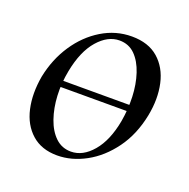

<svg xmlns="http://www.w3.org/2000/svg" viewBox="-84 -481 569 577"><g transform="rotate(20 200.5 -192.5)"><path d="M67 -183V-203H343V-183ZM155 14Q105 14 73.5 -14Q42 -42 31.5 -89Q21 -136 31 -193Q43 -252 74 -298.5Q105 -345 149.5 -372Q194 -399 245 -399Q298 -399 330 -371Q362 -343 372.5 -296Q383 -249 372 -193Q359 -128 325 -81.5Q291 -35 246 -10.5Q201 14 155 14ZM190 -11Q228 -11 259 -47.5Q290 -84 302 -149Q309 -189 307.5 -228.5Q306 -268 295 -301.5Q284 -335 264 -355Q244 -375 214 -375Q177 -375 145.5 -339Q114 -303 101 -236Q93 -195 95 -155.5Q97 -116 108.5 -83Q120 -50 140.5 -30.5Q161 -11 190 -11Z"/></g></svg>

Font: Cormorant Medium
Style: Italic
Weight: 500
Italic angle: -10°
Designer: Christian Thalmann (Catharsis Fonts)
Foundry: Catharsis Fonts
Version: Version 4.000